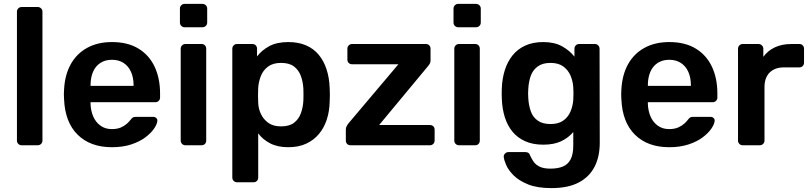

<svg xmlns="http://www.w3.org/2000/svg" viewBox="-20 -746 4161 986"><path d="M91 0Q81 0 74 -7Q67 -14 67 -24V-686Q67 -696 74 -703Q81 -710 91 -710H174Q184 -710 191 -703Q198 -696 198 -686V-24Q198 -14 191 -7Q184 0 174 0Z M555 10Q444 10 379 -54Q314 -118 309 -236Q308 -246 308 -261.5Q308 -277 309 -286Q313 -362 343.5 -416.5Q374 -471 428 -500.5Q482 -530 555 -530Q636 -530 691 -496.5Q746 -463 774 -403.5Q802 -344 802 -266V-245Q802 -235 795 -228Q788 -221 777 -221H445Q445 -221 445 -218Q445 -215 445 -213Q446 -178 458.5 -148.5Q471 -119 495.5 -101Q520 -83 554 -83Q582 -83 601 -91.5Q620 -100 632 -111Q644 -122 649 -129Q658 -141 663.5 -143.5Q669 -146 680 -146H766Q776 -146 782.5 -140Q789 -134 788 -125Q787 -109 771.5 -86Q756 -63 727 -41Q698 -19 654.5 -4.5Q611 10 555 10ZM445 -305H666V-308Q666 -347 653 -376.5Q640 -406 615 -422.5Q590 -439 555 -439Q520 -439 495 -422.5Q470 -406 457.5 -376.5Q445 -347 445 -308Z M932 0Q922 0 915 -7Q908 -14 908 -24V-496Q908 -506 915 -513Q922 -520 932 -520H1015Q1026 -520 1032.5 -513Q1039 -506 1039 -496V-24Q1039 -14 1032.5 -7Q1026 0 1015 0ZM928 -606Q918 -606 911 -613Q904 -620 904 -630V-702Q904 -712 911 -719Q918 -726 928 -726H1019Q1030 -726 1037 -719Q1044 -712 1044 -702V-630Q1044 -620 1037 -613Q1030 -606 1019 -606Z M1197 190Q1187 190 1180 183Q1173 176 1173 166V-496Q1173 -506 1180 -513Q1187 -520 1197 -520H1276Q1287 -520 1293.5 -513Q1300 -506 1300 -496V-456Q1324 -488 1363 -509Q1402 -530 1460 -530Q1513 -530 1552 -513Q1591 -496 1617 -464.5Q1643 -433 1657 -390Q1671 -347 1673 -295Q1674 -278 1674 -260Q1674 -242 1673 -224Q1672 -174 1658 -131.5Q1644 -89 1617.5 -57.5Q1591 -26 1552 -8Q1513 10 1460 10Q1406 10 1368 -9.5Q1330 -29 1306 -61V166Q1306 176 1299.5 183Q1293 190 1282 190ZM1423 -97Q1466 -97 1490 -115.5Q1514 -134 1525 -164Q1536 -194 1538 -230Q1539 -260 1538 -290Q1536 -326 1525 -356Q1514 -386 1490 -404.5Q1466 -423 1423 -423Q1382 -423 1356.5 -404Q1331 -385 1319.5 -355.5Q1308 -326 1306 -295Q1305 -277 1305 -257Q1305 -237 1306 -218Q1307 -188 1320 -160.5Q1333 -133 1358 -115Q1383 -97 1423 -97Z M1780 0Q1769 0 1762.5 -7Q1756 -14 1756 -24V-81Q1756 -90 1760.5 -98.5Q1765 -107 1770 -113L2026 -416H1788Q1778 -416 1771 -422.5Q1764 -429 1764 -440V-496Q1764 -506 1771 -513Q1778 -520 1788 -520H2167Q2178 -520 2184.5 -513Q2191 -506 2191 -496V-435Q2191 -426 2187 -419Q2183 -412 2177 -405L1927 -104H2188Q2198 -104 2205 -97.5Q2212 -91 2212 -80V-24Q2212 -14 2205 -7Q2198 0 2188 0Z M2337 0Q2327 0 2320 -7Q2313 -14 2313 -24V-496Q2313 -506 2320 -513Q2327 -520 2337 -520H2420Q2431 -520 2437.5 -513Q2444 -506 2444 -496V-24Q2444 -14 2437.5 -7Q2431 0 2420 0ZM2333 -606Q2323 -606 2316 -613Q2309 -620 2309 -630V-702Q2309 -712 2316 -719Q2323 -726 2333 -726H2424Q2435 -726 2442 -719Q2449 -712 2449 -702V-630Q2449 -620 2442 -613Q2435 -606 2424 -606Z M2812 220Q2739 220 2692 201Q2645 182 2618 155Q2591 128 2579.5 101.5Q2568 75 2567 60Q2566 50 2573.5 42.5Q2581 35 2591 35H2678Q2688 35 2694 39.5Q2700 44 2704 56Q2710 69 2720 84Q2730 99 2750.5 109.5Q2771 120 2807 120Q2845 120 2871 109Q2897 98 2910.5 72Q2924 46 2924 0V-68Q2900 -39 2862.5 -21Q2825 -3 2770 -3Q2717 -3 2677.5 -20.5Q2638 -38 2612 -69.5Q2586 -101 2572.5 -144Q2559 -187 2557 -239Q2556 -266 2557 -293Q2559 -343 2572.5 -386Q2586 -429 2612 -461.5Q2638 -494 2677.5 -512Q2717 -530 2770 -530Q2827 -530 2866 -508.5Q2905 -487 2930 -455V-495Q2930 -506 2937 -513Q2944 -520 2954 -520H3035Q3045 -520 3052 -513Q3059 -506 3059 -495L3060 -13Q3060 59 3033 111Q3006 163 2951.5 191.5Q2897 220 2812 220ZM2807 -109Q2848 -109 2873 -127Q2898 -145 2910 -174Q2922 -203 2924 -233Q2925 -246 2925 -266Q2925 -286 2924 -298Q2922 -329 2910 -357.5Q2898 -386 2873 -404.5Q2848 -423 2807 -423Q2766 -423 2741 -404.5Q2716 -386 2705.5 -356Q2695 -326 2693 -290Q2691 -266 2693 -241Q2695 -206 2705.5 -175.5Q2716 -145 2741 -127Q2766 -109 2807 -109Z M3417 10Q3306 10 3241 -54Q3176 -118 3171 -236Q3170 -246 3170 -261.5Q3170 -277 3171 -286Q3175 -362 3205.5 -416.5Q3236 -471 3290 -500.5Q3344 -530 3417 -530Q3498 -530 3553 -496.5Q3608 -463 3636 -403.5Q3664 -344 3664 -266V-245Q3664 -235 3657 -228Q3650 -221 3639 -221H3307Q3307 -221 3307 -218Q3307 -215 3307 -213Q3308 -178 3320.5 -148.5Q3333 -119 3357.5 -101Q3382 -83 3416 -83Q3444 -83 3463 -91.5Q3482 -100 3494 -111Q3506 -122 3511 -129Q3520 -141 3525.5 -143.5Q3531 -146 3542 -146H3628Q3638 -146 3644.5 -140Q3651 -134 3650 -125Q3649 -109 3633.5 -86Q3618 -63 3589 -41Q3560 -19 3516.5 -4.5Q3473 10 3417 10ZM3307 -305H3528V-308Q3528 -347 3515 -376.5Q3502 -406 3477 -422.5Q3452 -439 3417 -439Q3382 -439 3357 -422.5Q3332 -406 3319.5 -376.5Q3307 -347 3307 -308Z M3794 0Q3784 0 3777 -7Q3770 -14 3770 -24V-495Q3770 -506 3777 -513Q3784 -520 3794 -520H3875Q3885 -520 3892.5 -513Q3900 -506 3900 -495V-454Q3923 -486 3959.5 -503Q3996 -520 4044 -520H4085Q4096 -520 4102.5 -513Q4109 -506 4109 -496V-424Q4109 -414 4102.5 -407Q4096 -400 4085 -400H4007Q3959 -400 3932.5 -373.5Q3906 -347 3906 -299V-24Q3906 -14 3899 -7Q3892 0 3881 0Z"/></svg>

Font: Rubik Light Medium
Style: Regular
Weight: 500
Version: Version 2.104